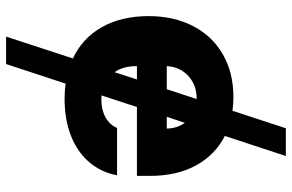

<svg xmlns="http://www.w3.org/2000/svg" viewBox="-182 -565 946 622"><g transform="rotate(90 291.0 -254.0)"><path d="M420.4 -509.3Q481.4 -478.5 515.6 -416.5Q549.8 -354.5 549.8 -266.6V-224.6H326.7L289.1 -109.9L302.7 -109.4Q335.9 -109.4 360.1 -122.8Q384.3 -136.2 394.5 -160.2H547.9Q538.1 -108.4 505.4 -70.1Q472.7 -31.7 420.2 -11Q367.7 9.8 299.8 9.8Q272.9 9.8 251 6.3L187.5 199.2H98.6L169.4 -17.1Q103.5 -47.9 67.9 -111.1Q32.2 -174.3 32.2 -262.7Q32.2 -344.2 64.5 -406.5Q96.7 -468.8 156 -502.9Q215.3 -537.1 293.9 -537.1Q316.9 -537.1 338.9 -534.2L395.5 -707H485.4ZM213.9 -151.9 237.3 -224.6H194.3V-221.7Q194.3 -180.2 213.9 -151.9ZM269 -321.3 300.8 -418H297.9Q269 -418 245.8 -405.3Q222.7 -392.6 209 -370.6Q195.3 -348.6 194.3 -321.3ZM396.5 -321.3Q396 -354.5 377.9 -379.9L358.4 -321.3Z"/></g></svg>

Font: Pretendard Std ExtraBold
Style: Regular
Weight: 800
Designer: Base glyphs from Inter by Rasmus Andersson; Hangeul glyphs from Noto Sans CJK(Source Han Sans) by Jang Soo-young and Kan
Foundry: Kil Hyung-jin
Version: Version 1.309